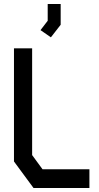

<svg xmlns="http://www.w3.org/2000/svg" viewBox="-20 -942 498 962"><path d="M148 0 50 -133V-700H141V-165L193 -94H428V0ZM183 -791 219 -838V-922H284V-818L235 -755Z"/></svg>

Font: Turret Road
Style: Bold
Weight: 700
Designer: Noponies
Foundry: Noponies
Version: Version 1.001; ttfautohint (v1.8)